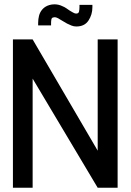

<svg xmlns="http://www.w3.org/2000/svg" viewBox="-20 -886 617 906"><path d="M355 -863V-852Q355 -842 353 -832Q351 -822 340 -822Q332 -822 322.5 -828Q313 -834 309 -836Q299 -843 291.5 -848Q284 -853 274 -857Q258 -865 239.5 -865.5Q221 -866 204 -859Q188 -852 178 -839.5Q168 -827 164 -811Q160 -795 160 -777V-766H221V-777Q221 -786 222.5 -794.5Q224 -803 233 -804Q239 -806 247 -803Q255 -800 262 -795Q268 -792 279 -785Q290 -778 296 -775Q306 -770 317 -765.5Q328 -761 340 -761Q379 -761 397.5 -789Q416 -817 416 -852V-863ZM535 -700H441V-175L134 -700H41V0H134V-515L441 0H535Z"/></svg>

Font: Advent Pro SemiBold
Style: Regular
Weight: 600
Designer: VivaRado, Andreas Kalpakidis
Foundry: VivaRado, Andreas Kalpakidis
Version: Version 3.000